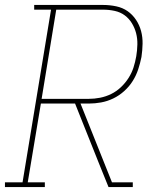

<svg xmlns="http://www.w3.org/2000/svg" viewBox="-38 -755 658 775"><path d="M-18 0V-19H53L168 -716H100V-735H378Q405 -735 431 -729.5Q457 -724 477 -710Q497 -696 511 -675Q525 -654 531.5 -629.5Q538 -605 537.5 -578.5Q537 -552 533 -525Q528 -500 520 -475.5Q512 -451 498 -428.5Q484 -406 463.5 -387.5Q443 -369 419 -357.5Q395 -346 370 -341.5Q345 -337 321 -337H287L414 -19H498V0H400L360 -99L265 -337H127L74 -19H143V0ZM130 -356H320Q343 -356 366 -360.5Q389 -365 410.5 -375.5Q432 -386 450 -403Q468 -420 481 -440.5Q494 -461 501 -483Q508 -505 512 -528Q516 -552 516.5 -575.5Q517 -599 511.5 -620.5Q506 -642 494.5 -661Q483 -680 465.5 -693Q448 -706 425 -711Q402 -716 378 -716H189Z"/></svg>

Font: Iosevka Etoile Thin
Style: Italic
Weight: 100
Italic angle: -9°
Designer: Belleve Invis
Foundry: Belleve Invis
Version: Version 22.1.2; ttfautohint (v1.8.4)